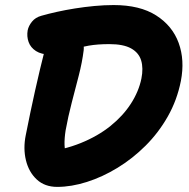

<svg xmlns="http://www.w3.org/2000/svg" viewBox="-20 -729 748 759"><path d="M206.2 9.8Q156.8 9.8 125.3 -19.5Q93.8 -48.8 82.5 -95.5Q71.2 -142.2 81.8 -194.6Q100 -286.8 118.6 -370.3Q137.2 -453.8 159.4 -541.2Q167.6 -572.6 186.8 -585.8Q206 -599 245.8 -599Q276.8 -599 295.4 -579.4Q314 -559.8 310.8 -530.2Q304.8 -482.2 291.3 -430Q277.8 -377.8 263.6 -323.3Q249.4 -268.8 239.4 -213.6Q234.4 -182 235.1 -156.4Q235.8 -130.8 246.4 -102L147.4 -126.2Q231 -136 298.9 -163.4Q366.8 -190.8 416.7 -231Q466.6 -271.2 497.6 -319.4Q528.6 -367.6 539 -418.4Q547.2 -459.4 538 -490Q528.8 -520.6 498.3 -537.6Q467.8 -554.6 412.2 -554.6Q365.8 -554.6 331.1 -548.6Q296.4 -542.6 269.7 -534Q243 -525.4 221.1 -519.4Q199.2 -513.4 178.4 -513.4Q143.6 -513.4 122.2 -527.2Q100.8 -541 93 -563.1Q85.2 -585.2 89.4 -609.2Q93 -626.8 106.6 -643.6Q120.2 -660.4 144 -666.8Q171.2 -674.6 205 -682.1Q238.8 -689.6 276.4 -695.6Q314 -701.6 353.1 -705.3Q392.2 -709 429.2 -709Q533 -709 597.3 -668Q661.6 -627 686.3 -559.2Q711 -491.4 695 -408.8Q680 -333.2 643.4 -268.7Q606.8 -204.2 555.4 -153Q504 -101.8 444.4 -65.5Q384.8 -29.2 323.4 -9.7Q262 9.8 206.2 9.8Z"/></svg>

Font: Shantell Sans Light
Style: Italic
Weight: 300
Italic angle: -11°
Designer: Stephen Nixon, Anya Danilova, Shantell Martin
Foundry: Arrow Type
Version: Version 1.008;[ac192a2d6]